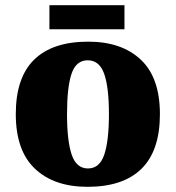

<svg xmlns="http://www.w3.org/2000/svg" viewBox="-20 -712 680 742"><path d="M318 10Q189 10 115 -60Q41 -130 41 -271Q41 -412 112 -481.5Q183 -551 321 -551Q450 -551 524 -481.5Q598 -412 598 -271Q598 -130 527 -60Q456 10 318 10ZM320 -61Q365 -61 383 -114.5Q401 -168 401 -271Q401 -375 382.5 -427Q364 -479 319 -479Q274 -479 256.5 -427Q239 -375 239 -271Q239 -168 257 -114.5Q275 -61 320 -61ZM171 -599V-692H461V-599Z"/></svg>

Font: Noto Serif Devanagari Black
Style: Regular
Weight: 900
Designer: Universal Thirst, Indian Type Foundry and the Monotype Design Team
Foundry: Monotype Imaging Inc.
Version: Version 2.004; ttfautohint (v1.8.4.7-5d5b)